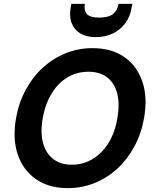

<svg xmlns="http://www.w3.org/2000/svg" viewBox="-20 -961 798 993"><path d="M330 12Q233 12 166.5 -34Q100 -80 72 -161.5Q44 -243 63 -350Q77 -430 113 -496.5Q149 -563 201.5 -611Q254 -659 319.5 -685.5Q385 -712 458 -712Q557 -712 623 -666Q689 -620 716.5 -538.5Q744 -457 725 -350Q711 -270 675 -203.5Q639 -137 587 -89Q535 -41 469.5 -14.5Q404 12 330 12ZM352 -109Q397 -109 435 -126Q473 -143 504 -174Q535 -205 556.5 -249.5Q578 -294 587 -350Q600 -425 586 -478.5Q572 -532 534 -561Q496 -590 437 -590Q392 -590 353.5 -573.5Q315 -557 284.5 -526Q254 -495 232.5 -450.5Q211 -406 201 -350Q188 -276 202.5 -222Q217 -168 255.5 -138.5Q294 -109 352 -109ZM476 -769Q427 -769 395.5 -788Q364 -807 350.5 -841.5Q337 -876 346 -924L349 -941H419Q413 -908 429 -889Q445 -870 493 -870Q542 -870 565 -889Q588 -908 593 -941H665L661 -924Q654 -876 628 -841Q602 -806 563 -787.5Q524 -769 476 -769Z"/></svg>

Font: DM Sans 9pt
Style: Bold Italic
Weight: 700
Italic angle: -10°
Version: Version 4.004;gftools[0.9.30]